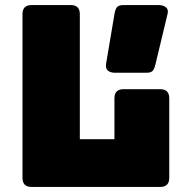

<svg xmlns="http://www.w3.org/2000/svg" viewBox="-20 -740 735 760"><path d="M614 0H105Q69 0 69 -36V-684Q69 -720 105 -720H260Q296 -720 296 -684V-189H433V-351Q433 -387 469 -387H614Q650 -387 650 -351V-36Q650 0 614 0ZM560 -452H436Q417 -452 407 -460.5Q397 -469 400 -488L433 -684Q436 -703 443 -711.5Q450 -720 469 -720H607Q626 -720 637 -711Q648 -702 643 -684L596 -488Q592 -470 585.5 -461Q579 -452 560 -452Z"/></svg>

Font: Bungee Tint
Style: Regular
Weight: 400
Designer: David Jonathan Ross
Foundry: David Jonathan Ross
Version: Version 2.001